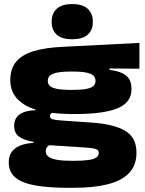

<svg xmlns="http://www.w3.org/2000/svg" viewBox="-20 -724 709 942"><path d="M345.5 -164.5Q177 -164.5 103.8 -208Q30.5 -251.5 30.5 -328.5V-331Q30.5 -387 59.2 -421.2Q88 -455.5 144.2 -472.8Q200.5 -490 283 -494L664 -513.5V-387L517.5 -388V-381Q555 -376.5 578.8 -365.5Q602.5 -354.5 613.8 -335.8Q625 -317 625 -290V-285.5Q625 -221.5 557.2 -193Q489.5 -164.5 345.5 -164.5ZM333.5 65H341.5Q387.5 65 414.5 61Q441.5 57 453 48.5Q464.5 40 464.5 27V25.5Q464.5 11 448.2 6.5Q432 2 401.5 0L192 -13.5L244 -20Q233 -18 224 -13.2Q215 -8.5 209.8 -0.8Q204.5 7 204.5 18.5V19.5Q204.5 34 217.2 44.2Q230 54.5 258.2 59.8Q286.5 65 333.5 65ZM317 197.5Q221 197.5 155.5 186.2Q90 175 56.5 147.8Q23 120.5 23 73.5V71.5Q23 43.5 36 23.5Q49 3.5 76 -8.5Q103 -20.5 144.5 -23V-28Q102 -34.5 75.8 -52Q49.5 -69.5 49.5 -106V-107Q49.5 -132 61.8 -148.5Q74 -165 97.5 -173.8Q121 -182.5 154.5 -183V-204.5L308 -172L254.5 -172.5Q239 -172.5 232 -168Q225 -163.5 225 -155.5V-154.5Q225 -143 238 -139Q251 -135 279 -133L431 -122.5Q539.5 -115 594.5 -82Q649.5 -49 649.5 24V26Q649.5 86.5 613.8 124.5Q578 162.5 508.8 180Q439.5 197.5 339.5 197.5ZM332 -283Q382 -283 406.8 -288.5Q431.5 -294 440 -303.8Q448.5 -313.5 448.5 -325.5V-328.5Q448.5 -341 440.2 -351Q432 -361 407.5 -367Q383 -373 334 -373H330.5Q281.5 -373 256.5 -367Q231.5 -361 223 -351Q214.5 -341 214.5 -328.5V-325.5Q214.5 -313.5 223.2 -303.8Q232 -294 257.2 -288.5Q282.5 -283 332 -283ZM334 -531.5Q282.5 -531.5 258 -554.2Q233.5 -577 233.5 -615V-618.5Q233.5 -657 258 -680.5Q282.5 -704 334 -704Q386 -704 410.8 -680.5Q435.5 -657 435.5 -618.5V-615Q435.5 -577 410.8 -554.2Q386 -531.5 334 -531.5Z"/></svg>

Font: Anek Latin Expanded ExtraBold
Style: Regular
Weight: 800
Width: 7
Designer: Yesha Goshar
Foundry: Ek Type
Version: Version 1.003